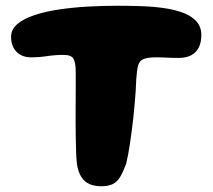

<svg xmlns="http://www.w3.org/2000/svg" viewBox="-20 -622 742 668"><path d="M332.5 26Q292.5 26 272 5Q251.5 -16 247 -58Q245.5 -73 244.8 -95.5Q244 -118 243.5 -145Q243 -172 243 -201.8Q243 -231.5 243.2 -261.2Q243.5 -291 243.5 -318.8Q243.5 -346.5 243.5 -369Q243.5 -404 235.8 -417.5Q228 -431 201 -431Q172.5 -431 144.5 -426.8Q116.5 -422.5 87.5 -422.5Q67.5 -422.5 52 -430.8Q36.5 -439 27.5 -455.2Q18.5 -471.5 18.5 -493.5Q18.5 -519.5 40 -538Q61.5 -556.5 98.8 -569Q136 -581.5 183.8 -588.8Q231.5 -596 284.5 -599Q337.5 -602 389.5 -602Q431.5 -602 473.5 -600.5Q515.5 -599 552.8 -593.5Q590 -588 618.5 -577Q647 -566 663.8 -547.2Q680.5 -528.5 680.5 -500Q680.5 -474.5 671.5 -456.8Q662.5 -439 645.2 -429.8Q628 -420.5 602.5 -420.5Q575 -420.5 560 -421.5Q545 -422.5 523.5 -422.5Q493 -422.5 478.8 -416.2Q464.5 -410 460.2 -393.2Q456 -376.5 454 -345Q453.5 -325.5 452 -304Q450.5 -282.5 448.5 -259.8Q446.5 -237 444 -213.8Q441.5 -190.5 438.5 -168Q435.5 -145.5 432.5 -124.8Q429.5 -104 426 -85.5Q422.5 -67 419 -52.5Q408.5 -24 398.2 -6.8Q388 10.5 372.8 18.2Q357.5 26 332.5 26Z"/></svg>

Font: Gluten SemiBold
Style: Regular
Weight: 600
Designer: Tyler Finck
Foundry: Etcetera Type Company
Version: Version 1.300